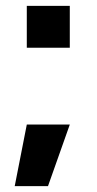

<svg xmlns="http://www.w3.org/2000/svg" viewBox="-20 -622 328 652"><path d="M217 -602H71V-460H217ZM30 10H143L217 -199H71Z"/></svg>

Font: Spoqa Han Sans Neo Bold
Style: Bold
Weight: 700
Designer: [Spoqa Han Sans Neo] Dong-huui Kim  Younghwa Kang  Yujin Lee  [Noto Sans] Ryoko NISHIZUKA  (kana & ideographs); Paul D. 
Foundry: Spoqa (http://www.spoqa-han-sans.com)
Version: Version 1.000